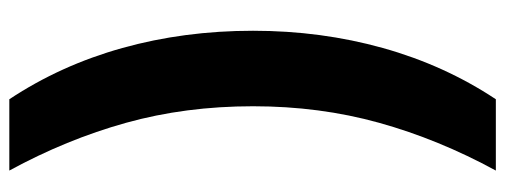

<svg xmlns="http://www.w3.org/2000/svg" viewBox="-356 -550 1084 412"><g transform="rotate(90 186.0 -344.0)"><path d="M46 -345Q46 -491 83 -623.5Q120 -756 193 -866H346Q279 -743 243.5 -615.5Q208 -488 208 -345Q208 -200 243.5 -72.5Q279 55 346 178H193Q120 68 83 -64.5Q46 -197 46 -345Z"/></g></svg>

Font: Noto Sans Malayalam UI ExtraCondensed Black
Style: Regular
Weight: 900
Width: 2
Designer: Jelle Bosma - Monotype Design Team
Foundry: Monotype Imaging Inc.
Version: Version 2.104; ttfautohint (v1.8.4.7-5d5b)